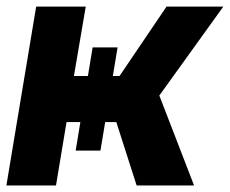

<svg xmlns="http://www.w3.org/2000/svg" viewBox="-21 -566 702 586"><path d="M-1.5 0 89.4 -545.9H240.7L204.6 -334H343.8L487.3 -545.9H660.6L465.3 -274.4L571.3 0H396L334 -193.4H182.1L149.9 0ZM261.7 -421.4H337.9L285.6 -106.4H210Z"/></svg>

Font: Inter Tight
Style: Bold Italic
Weight: 700
Italic angle: -9.39999°
Designer: Rasmus Andersson
Foundry: rsms
Version: Version 3.004